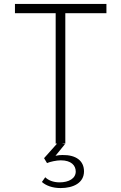

<svg xmlns="http://www.w3.org/2000/svg" viewBox="-20 -730 617 976"><path d="M312 -663H521V-710H56V-663H263V0H270L204 74L219 99C235 92 267 85 289 85C342 85 365 111 365 142C365 177 330 197 283 197C250 197 225 186 210 171L193 195C213 213 246 226 288 226C354 226 407 199 407 141C407 87 366 57 298 58C287 58 274 59 262 62L310 3L295 0H312Z"/></svg>

Font: Sulaf Light
Style: Regular
Weight: 300
Designer: Bandar Raffah (Arabic) and Santiago Orozco (Latin)
Foundry: Caramella and Typemade
Version: Version 1.005;PS 001.005;hotconv 1.0.88;makeotf.lib2.5.64775